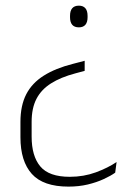

<svg xmlns="http://www.w3.org/2000/svg" viewBox="-20 -514 476 695"><path d="M286.5 -294V-257.5L253 -248.5Q200 -234.5 164.8 -212.2Q129.5 -190 112 -156.2Q94.5 -122.5 94.5 -73V-19.5Q94.5 51 126 88.5Q157.5 126 232.5 126Q283 126 327 109.8Q371 93.5 402 72.5L397 111Q381 122.5 355.5 134.2Q330 146 297.8 153.8Q265.5 161.5 228 161.5Q136.5 161.5 95.2 115.5Q54 69.5 54 -17V-72.5Q54 -132 75 -172.8Q96 -213.5 138.5 -240.2Q181 -267 244.5 -283ZM265.5 -493.5Q281 -493.5 289 -484.2Q297 -475 297 -456.5V-451.5Q297 -433.5 289 -424.2Q281 -415 265.5 -415Q249.5 -415 241.5 -424.2Q233.5 -433.5 233.5 -451.5V-456.5Q233.5 -475 241.5 -484.2Q249.5 -493.5 265.5 -493.5Z"/></svg>

Font: Anek Gujarati ExtraLight
Style: Regular
Weight: 250
Version: Version 1.003